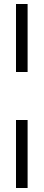

<svg xmlns="http://www.w3.org/2000/svg" viewBox="-20 -820 218 960"><path d="M118 120H60V-220H118ZM60 -800H118V-460H60Z"/></svg>

Font: Minipax
Style: Regular
Weight: 400
Designer: Raphaël Ronot
Foundry: Velvetyne Type Foundry
Version: Version 1.000